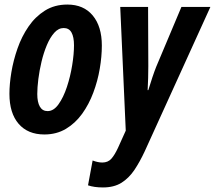

<svg xmlns="http://www.w3.org/2000/svg" viewBox="-20 -575 935 835"><path d="M172.9 9.8Q101.1 9.8 61 -36.6Q21 -83 21 -167Q21 -209.5 29.5 -261Q38.1 -312.5 56.2 -364.3Q74.2 -416 103.8 -459.2Q133.3 -502.4 175.3 -528.8Q217.3 -555.2 272.9 -555.2Q343.8 -555.2 383.3 -507.6Q422.9 -460 422.9 -377Q422.9 -329.1 413.8 -275.9Q404.8 -222.7 385.7 -171.9Q366.7 -121.1 337.2 -80.1Q307.6 -39.1 266.6 -14.6Q225.6 9.8 172.9 9.8ZM187 -91.8Q213.4 -91.8 234.6 -121.6Q255.9 -151.4 271 -197Q286.1 -242.7 293.9 -291.3Q301.8 -339.8 301.8 -377.9Q301.8 -414.1 291 -433.6Q280.3 -453.1 256.8 -453.1Q234.4 -453.1 216.1 -432.6Q197.8 -412.1 183.8 -378.9Q169.9 -345.7 160.6 -306.9Q151.4 -268.1 146.7 -231Q142.1 -193.8 142.1 -166Q142.1 -130.9 153.3 -111.3Q164.6 -91.8 187 -91.8ZM427.7 240.2Q389.6 240.2 362.8 231L382.8 123Q405.8 131.8 424.8 131.8Q449.7 131.8 464.4 115.2Q479 98.6 493.2 67.9L526.9 -6.8L502.9 -544.9H624L625 -288.1Q625 -235.4 622.1 -183.1H625Q633.3 -210.9 642.8 -239Q652.3 -267.1 659.2 -284.2L769 -544.9H895L609.9 82Q588.4 128.4 564.5 164.1Q540.5 199.7 508.1 220Q475.6 240.2 427.7 240.2Z"/></svg>

Font: Open Sans Condensed
Style: Bold Italic
Weight: 700
Width: 3
Italic angle: -12°
Designer: Monotype Design Team
Foundry: Monotype Imaging Inc.
Version: Version 3.003; ttfautohint (v1.8.4)